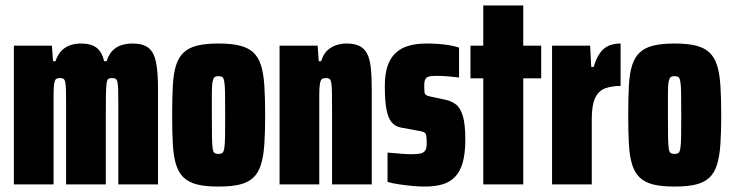

<svg xmlns="http://www.w3.org/2000/svg" viewBox="-20 -678 2694 706"><path d="M31 0V-510H171L175 -453H184Q193 -479 207.5 -493Q222 -507 240.5 -512.5Q259 -518 278 -518Q315 -518 335 -502.5Q355 -487 363 -453H372Q381 -480 396 -494Q411 -508 430 -513Q449 -518 467 -518Q506 -518 526 -502Q546 -486 553.5 -450Q561 -414 561 -352V0H415V-297Q415 -328 414.5 -347Q414 -366 412 -375.5Q410 -385 405.5 -388Q401 -391 392 -391Q383 -391 378.5 -388Q374 -385 372 -372Q370 -359 369.5 -330.5Q369 -302 369 -251V0H223V-297Q223 -328 222.5 -347Q222 -366 220 -375.5Q218 -385 213.5 -388Q209 -391 200 -391Q192 -391 187 -388Q182 -385 179.5 -372Q177 -359 177 -330.5Q177 -302 177 -251V0Z M784 8Q736 8 705.5 0.5Q675 -7 656 -24.5Q637 -42 627.5 -72.5Q618 -103 615.5 -148Q613 -193 613 -255Q613 -318 615.5 -363.5Q618 -409 627.5 -438.5Q637 -468 656 -485.5Q675 -503 706 -510.5Q737 -518 784 -518Q830 -518 861 -510.5Q892 -503 911 -485.5Q930 -468 939.5 -438.5Q949 -409 952 -363.5Q955 -318 955 -255Q955 -192 952 -147.5Q949 -103 939.5 -72.5Q930 -42 911 -24.5Q892 -7 861.5 0.5Q831 8 784 8ZM784 -112Q792 -112 797 -115Q802 -118 804.5 -131.5Q807 -145 807.5 -174Q808 -203 808 -255Q808 -307 807.5 -336.5Q807 -366 804.5 -379Q802 -392 797 -395Q792 -398 783 -398Q775 -398 770 -395Q765 -392 762 -379Q759 -366 759 -336.5Q759 -307 759 -255Q759 -203 759.5 -174Q760 -145 762 -131.5Q764 -118 769.5 -115Q775 -112 784 -112Z M1008 0V-510H1148L1152 -453H1161Q1169 -479 1183.5 -492.5Q1198 -506 1216.5 -512Q1235 -518 1254 -518Q1283 -518 1301.5 -509Q1320 -500 1330 -480.5Q1340 -461 1343.5 -428.5Q1347 -396 1347 -349V0H1201V-275Q1201 -316 1200.5 -339.5Q1200 -363 1198 -374Q1196 -385 1191.5 -388Q1187 -391 1178 -391Q1169 -391 1164 -387.5Q1159 -384 1156.5 -370.5Q1154 -357 1154 -329Q1154 -301 1154 -251V0Z M1542 8Q1520 8 1494.5 5.5Q1469 3 1445.5 -0.5Q1422 -4 1405 -9V-117Q1417 -116 1429 -115Q1441 -114 1452 -113Q1463 -112 1473.5 -111.5Q1484 -111 1492 -111Q1510 -111 1523 -113Q1536 -115 1542.5 -123Q1549 -131 1549 -150Q1549 -169 1547.5 -178.5Q1546 -188 1539.5 -191.5Q1533 -195 1519 -197L1454 -209Q1433 -213 1420 -228.5Q1407 -244 1401 -276Q1395 -308 1395 -361Q1395 -404 1404.5 -433.5Q1414 -463 1433.5 -482Q1453 -501 1482 -509.5Q1511 -518 1549 -518Q1569 -518 1591 -516.5Q1613 -515 1633.5 -511.5Q1654 -508 1668 -503V-393Q1652 -395 1636.5 -396.5Q1621 -398 1608 -398.5Q1595 -399 1585 -399Q1568 -399 1558.5 -397Q1549 -395 1544.5 -387.5Q1540 -380 1540 -365Q1540 -347 1541 -339Q1542 -331 1547.5 -328Q1553 -325 1563 -323L1614 -312Q1637 -308 1654.5 -295.5Q1672 -283 1681.5 -253Q1691 -223 1691 -165Q1691 -114 1681.5 -80.5Q1672 -47 1653 -27.5Q1634 -8 1606.5 0Q1579 8 1542 8Z M1757 0V-390H1710V-510H1757V-658H1904V-510H1970V-390H1904V0Z M2010 0V-510H2150L2154 -432H2163Q2173 -465 2186.5 -483.5Q2200 -502 2218.5 -510Q2237 -518 2262 -518V-362Q2232 -362 2207.5 -354Q2183 -346 2169.5 -320Q2156 -294 2156 -241V0Z M2461 8Q2413 8 2382.5 0.5Q2352 -7 2333 -24.5Q2314 -42 2304.5 -72.5Q2295 -103 2292.5 -148Q2290 -193 2290 -255Q2290 -318 2292.5 -363.5Q2295 -409 2304.5 -438.5Q2314 -468 2333 -485.5Q2352 -503 2383 -510.5Q2414 -518 2461 -518Q2507 -518 2538 -510.5Q2569 -503 2588 -485.5Q2607 -468 2616.5 -438.5Q2626 -409 2629 -363.5Q2632 -318 2632 -255Q2632 -192 2629 -147.5Q2626 -103 2616.5 -72.5Q2607 -42 2588 -24.5Q2569 -7 2538.5 0.5Q2508 8 2461 8ZM2461 -112Q2469 -112 2474 -115Q2479 -118 2481.5 -131.5Q2484 -145 2484.5 -174Q2485 -203 2485 -255Q2485 -307 2484.5 -336.5Q2484 -366 2481.5 -379Q2479 -392 2474 -395Q2469 -398 2460 -398Q2452 -398 2447 -395Q2442 -392 2439 -379Q2436 -366 2436 -336.5Q2436 -307 2436 -255Q2436 -203 2436.5 -174Q2437 -145 2439 -131.5Q2441 -118 2446.5 -115Q2452 -112 2461 -112Z"/></svg>

Font: Saira ExtraCondensed Black
Style: Regular
Weight: 900
Width: 2
Designer: Hector Gatti with collaboration of the Omnibus-Type team
Foundry: Omnibus-Type
Version: Version 1.101